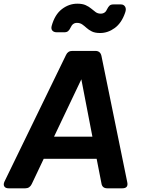

<svg xmlns="http://www.w3.org/2000/svg" viewBox="-34 -1021 766 1041"><path d="M13 0Q-4 0 -10.5 -10Q-17 -20 -10 -36L324 -723Q334 -745 358 -745H483Q510 -745 516 -718L656 -33Q663 0 629 0H548Q520 0 516 -27L490 -160H203L138 -23Q127 0 103 0ZM259 -280H467L407 -591ZM509 -842Q481 -842 464 -850.5Q447 -859 435.5 -869.5Q424 -880 412 -888.5Q400 -897 383 -897Q360 -897 349 -872Q343 -859 335.5 -852.5Q328 -846 315 -846H274Q258 -846 250 -855Q242 -864 246 -880Q263 -942 301.5 -971.5Q340 -1001 385 -1001Q413 -1001 430.5 -993Q448 -985 460.5 -974.5Q473 -964 484.5 -955.5Q496 -947 512 -947Q537 -947 547 -972Q553 -984 560 -990.5Q567 -997 581 -997H622Q637 -997 644.5 -984.5Q652 -972 644 -951Q625 -896 588 -869Q551 -842 509 -842Z"/></svg>

Font: Pitagon Sans Text Bold
Style: Italic
Weight: 700
Italic angle: -8°
Designer: Travis Tran
Foundry: Pitagon
Version: Version 1.001; ttfautohint (v1.8.4.7-5d5b);gftools[0.9.26]